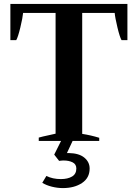

<svg xmlns="http://www.w3.org/2000/svg" viewBox="-20 -720 705 981"><path d="M631 -700V-515H601Q592 -530 580 -580Q568 -630 566 -654H400V-36Q445 -29 487 -16V0H351L322 62H332Q384 63 411 85.5Q438 108 438 141Q438 189 399 215Q360 241 301 241Q274 241 245.5 234Q217 227 196 214L217 179Q249 195 291 195Q326 195 348 182Q370 169 370 141Q370 119 351 109.5Q332 100 305 100Q296 100 282 102L257 70L292 0H178V-17Q195 -22 233 -30L264 -37V-654H98Q96 -630 84 -580Q72 -530 63 -515H33V-700Z"/></svg>

Font: Trirong SemiBold
Style: Regular
Weight: 600
Designer: Katatrad Team
Foundry: CadsonDemak
Version: Version 1.001